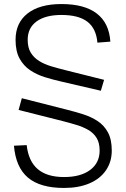

<svg xmlns="http://www.w3.org/2000/svg" viewBox="-20 -825 622 950"><path d="M297 105Q179 105 118.5 54Q58 3 49 -104L112 -107Q121 -27 167 12Q213 51 297 51Q379 51 426 16Q473 -19 473 -80Q473 -118 458 -142.5Q443 -167 417 -182Q391 -197 358 -207Q325 -217 290 -226L72 -281L88 -339L312 -282Q352 -272 391.5 -259.5Q431 -247 463 -226Q495 -205 514 -170Q533 -135 533 -80Q533 -24 504 18Q475 60 422 82.5Q369 105 297 105ZM281 -422Q241 -431 201 -443.5Q161 -456 128.5 -478Q96 -500 76.5 -536Q57 -572 57 -628Q57 -712 116.5 -758.5Q176 -805 284 -805Q398 -805 459 -758Q520 -711 526 -619L462 -614Q456 -684 412.5 -717.5Q369 -751 284 -751Q205 -751 161 -719Q117 -687 117 -628Q117 -589 132.5 -564Q148 -539 174 -523Q200 -507 233.5 -497Q267 -487 303 -478L495 -430L479 -376Z"/></svg>

Font: Pathway Extreme 8pt Thin
Style: Regular
Weight: 100
Designer: Eduardo Rodriguez Tunni
Foundry: Eduardo Rodriguez Tunni
Version: Version 1.000